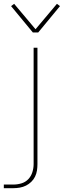

<svg xmlns="http://www.w3.org/2000/svg" viewBox="-36 -770 356 1005"><path d="M-16 215V196H34Q56 196 77 189.5Q98 183 112.5 167.5Q127 152 133.5 131Q140 110 140 89V-520H160V89Q160 106 157.5 122.5Q155 139 147.5 154.5Q140 170 127.5 182Q115 194 100 201.5Q85 209 68 212Q51 215 34 215ZM136 -600 22 -738 38 -750 150 -617 262 -750 278 -738 164 -600Z"/></svg>

Font: Iosevka Aile Thin
Style: Regular
Weight: 100
Designer: Belleve Invis
Foundry: Belleve Invis
Version: Version 31.1.0; ttfautohint (v1.8.4)